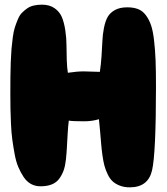

<svg xmlns="http://www.w3.org/2000/svg" viewBox="-20 -804 711 815"><path d="M272 -292Q269 -268.1 267.1 -234.9Q265.1 -201.7 263.9 -177.7Q262.7 -153.8 259.8 -126.5Q256.8 -99.1 250 -80.3Q243.2 -61.5 231.4 -45.4Q219.7 -29.3 199.7 -21.2Q179.7 -13.2 151.9 -13.2Q129.4 -13.2 111.3 -23.2Q93.3 -33.2 80.3 -52.7Q67.4 -72.3 57.6 -95.2Q47.9 -118.2 42 -150.6Q36.1 -183.1 32.2 -211.7Q28.3 -240.2 26.6 -278.1Q24.9 -315.9 24.4 -343Q23.9 -370.1 23.9 -405.8Q23.9 -447.8 24.2 -476.3Q24.4 -504.9 25.6 -539.3Q26.9 -573.7 28.8 -596.4Q30.8 -619.1 34.2 -645Q37.6 -670.9 43 -687.5Q48.3 -704.1 55.7 -721.7Q63 -739.3 72.8 -749.3Q82.5 -759.3 95 -768.1Q107.4 -776.9 123.3 -780.5Q139.2 -784.2 158.2 -784.2Q190.4 -784.2 211.9 -769Q233.4 -753.9 242.9 -730.7Q252.4 -707.5 257.3 -674.6Q262.2 -641.6 262.2 -612.3Q262.2 -583 263.4 -548.8Q264.6 -514.6 268.1 -495.1Q307.1 -501 335 -501L403.8 -499Q408.2 -526.4 410.9 -564.5Q413.6 -602.5 414.6 -629.2Q415.5 -655.8 421.1 -684.8Q426.8 -713.9 436.8 -731.7Q446.8 -749.5 467.5 -761.2Q488.3 -772.9 520 -772.9Q546.9 -772.9 566.2 -765.4Q585.4 -757.8 599.1 -739.5Q612.8 -721.2 621.1 -697Q629.4 -672.9 634 -632.3Q638.7 -591.8 640.4 -547.6Q642.1 -503.4 642.1 -438Q642.1 -153.3 625.5 -81.1Q608.9 -8.8 530.8 -8.8Q507.3 -8.8 489 -15.9Q470.7 -22.9 458.5 -33.9Q446.3 -44.9 437.3 -63.7Q428.2 -82.5 423.3 -100.6Q418.5 -118.7 414.8 -145.3Q411.1 -171.9 409.4 -193.4Q407.7 -214.8 405 -245.6Q402.3 -276.4 399.9 -297.9Q370.1 -289.1 337.9 -289.1Q287.1 -289.1 272 -292Z"/></svg>

Font: Blue Custard
Style: Regular
Weight: 400
Version: Version 01.01